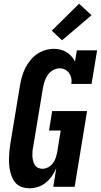

<svg xmlns="http://www.w3.org/2000/svg" viewBox="-20 -1006 543 1034"><path d="M139 8Q119 8 101 2.5Q83 -3 69.5 -15.5Q56 -28 48 -45Q40 -62 35.5 -80Q31 -98 29.5 -117Q28 -136 28.5 -155.5Q29 -175 31 -194.5Q33 -214 36 -234L88 -548Q92 -571 98.5 -594Q105 -617 116 -639Q127 -661 143 -681Q159 -701 179.5 -715Q200 -729 224 -736Q248 -743 271 -743Q289 -743 306.5 -738.5Q324 -734 338.5 -725Q353 -716 364.5 -703Q376 -690 384 -675L394 -735H503L473 -554H364Q367 -570 364 -585Q361 -600 352.5 -612Q344 -624 330.5 -631Q317 -638 301 -638Q283 -638 265.5 -628Q248 -618 237 -602Q226 -586 220 -567.5Q214 -549 211 -531L159 -217Q156 -204 155 -191Q154 -178 154.5 -165.5Q155 -153 158 -141Q161 -129 167 -118.5Q173 -108 184 -102.5Q195 -97 208 -97Q224 -97 239 -105Q254 -113 264.5 -126.5Q275 -140 280 -155.5Q285 -171 288 -187L307 -303H244L261 -408H449L382 0H267L283 -101Q274 -79 260 -58.5Q246 -38 227 -22.5Q208 -7 184.5 0.5Q161 8 139 8ZM314 -789 259 -841 406 -986 473 -924Z"/></svg>

Font: Iosevka Curly Slab Extrabold
Style: Italic
Weight: 800
Italic angle: -9°
Monospace: yes
Designer: Belleve Invis
Foundry: Belleve Invis
Version: Version 22.1.2; ttfautohint (v1.8.4)